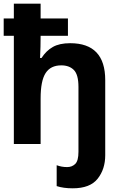

<svg xmlns="http://www.w3.org/2000/svg" viewBox="-20 -780 640 1040"><path d="M374 240Q468 240 509 188Q550 136 550 61V-346Q550 -546 360 -546Q302 -546 266 -525.5Q230 -505 205 -466H197Q200 -526 200 -586H348V-680H200V-760H55V-680H0V-586H55V0H200V-247Q200 -342 227 -384Q254 -426 312 -426Q355 -426 380 -401Q405 -376 405 -309V42Q405 91 387.5 108Q370 125 344 125Q328 125 314.5 122.5Q301 120 287 115V228Q323 240 374 240Z"/></svg>

Font: Noto Sans Mono UI
Style: Bold
Weight: 700
Designer: Monotype Design team
Foundry: Monotype Imaging Inc.
Version: 1.000